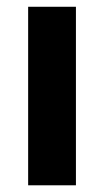

<svg xmlns="http://www.w3.org/2000/svg" viewBox="-20 -553 309 573"><path d="M64 -532.8V0H206.6V-532.8Z"/></svg>

Font: Estedad-FD VF
Style: Regular
Weight: 100
Designer: Amin Abedi
Version: Version 7.3